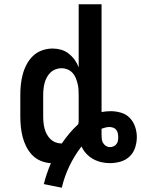

<svg xmlns="http://www.w3.org/2000/svg" viewBox="-20 -755 660 898"><path d="M269 123 185 106Q191 81 199.5 56.5Q208 32 218 8Q194 7 171 -2.5Q148 -12 131 -29.5Q114 -47 103 -69Q92 -91 86 -114Q80 -137 77.5 -161.5Q75 -186 75 -210V-310Q75 -335 77.5 -359.5Q80 -384 86.5 -408Q93 -432 105 -454.5Q117 -477 135 -494Q153 -511 177 -519.5Q201 -528 226 -528Q246 -528 265.5 -522.5Q285 -517 301 -504.5Q317 -492 329 -475.5Q341 -459 348 -440V-735H455V-231Q466 -233 476.5 -234Q487 -235 498 -235Q522 -235 546 -228Q570 -221 587 -203.5Q604 -186 612 -162Q620 -138 620 -114Q620 -89 612 -64.5Q604 -40 586 -23Q568 -6 543.5 1Q519 8 494 8Q474 8 454 3.5Q434 -1 416 -11Q398 -21 384 -36Q370 -51 361 -70Q328 -27 304.5 22Q281 71 269 123ZM268 -84Q269 -84 269 -84Q269 -84 269 -84Q286 -109 305 -131.5Q324 -154 346 -174Q348 -183 348 -192Q348 -201 348 -210V-310Q348 -324 347 -338Q346 -352 342.5 -365.5Q339 -379 333.5 -392Q328 -405 318.5 -415Q309 -425 295.5 -430.5Q282 -436 268 -436Q254 -436 240.5 -431Q227 -426 216.5 -416Q206 -406 199 -393Q192 -380 188.5 -366.5Q185 -353 183.5 -338.5Q182 -324 182 -310V-210Q182 -196 183.5 -181.5Q185 -167 188.5 -153.5Q192 -140 199 -127Q206 -114 216.5 -104Q227 -94 240.5 -89Q254 -84 268 -84ZM494 -67Q503 -67 511 -70.5Q519 -74 524.5 -81Q530 -88 531.5 -96.5Q533 -105 533 -114Q533 -123 531 -132Q529 -141 523.5 -148Q518 -155 509 -158Q500 -161 491 -161Q482 -161 473 -158.5Q464 -156 455 -153Q455 -146 455 -139Q455 -132 455 -125Q455 -115 456 -105Q457 -95 462 -86.5Q467 -78 475.5 -72.5Q484 -67 494 -67Z"/></svg>

Font: Zed Mono Semibold Extended
Style: Regular
Weight: 600
Width: 7
Monospace: yes
Designer: Belleve Invis
Foundry: Belleve Invis
Version: Version 1.0.0; ttfautohint (v1.8.4)